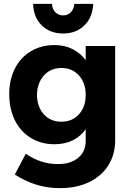

<svg xmlns="http://www.w3.org/2000/svg" viewBox="-20 -777 685 997"><path d="M578 -538V-50Q578 26 542 82.5Q506 139 441 169.5Q376 200 291 200Q225 200 165.5 181Q106 162 57 129L114 21Q190 75 281 75Q347 75 386 42.5Q425 10 425 -45V-106Q398 -68 357 -48Q316 -28 263 -28Q194 -28 140.5 -60.5Q87 -93 57.5 -152Q28 -211 28 -288Q28 -364 57.5 -421.5Q87 -479 140.5 -511Q194 -543 263 -543Q315 -543 356 -522.5Q397 -502 425 -465V-538ZM425 -284Q425 -346 390 -385Q355 -424 299 -424Q243 -424 208 -385Q173 -346 172 -284Q173 -222 207.5 -183.5Q242 -145 299 -145Q355 -145 390 -183.5Q425 -222 425 -284ZM308 -697Q332 -697 348 -713.5Q364 -730 366 -757H464Q461 -687 418 -645Q375 -603 308 -603Q240 -603 197 -645Q154 -687 152 -757H250Q251 -730 267.5 -713.5Q284 -697 308 -697Z"/></svg>

Font: Montserrat arm2 SemiBold
Style: Regular
Weight: 600
Designer: Julieta Ulanovsky
Foundry: Julieta Ulanovsky
Version: Version 6.000